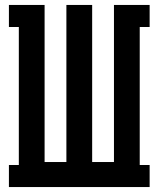

<svg xmlns="http://www.w3.org/2000/svg" viewBox="-20 -755 640 775"><path d="M16 0V-89H56V-646H16V-735H160V-101H248V-735H352V-101H440V-735H584V-646H544V-89H584V0Z"/></svg>

Font: Iosevka HT Extended
Style: Bold
Weight: 700
Width: 7
Monospace: yes
Designer: Belleve Invis
Foundry: Belleve Invis
Version: Version 32.3.0; ttfautohint (v1.8.4)